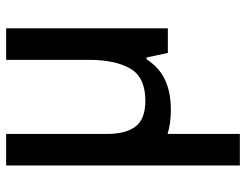

<svg xmlns="http://www.w3.org/2000/svg" viewBox="-110 -470 819 640"><g transform="rotate(-90 300.0 -149.5)"><path d="M69 240V-539H174V-203Q174 -140 199 -107.5Q224 -75 285 -75Q363 -75 392 -125.5Q421 -176 421 -263V-539H526V0H444L429 -71H423Q395 -28 353.5 -9Q312 10 255 10Q208 10 174 -1V240Z"/></g></svg>

Font: Noto Sans Mono Medium
Style: Regular
Weight: 500
Designer: Monotype Design Team
Foundry: Monotype Imaging Inc.
Version: Version 2.014